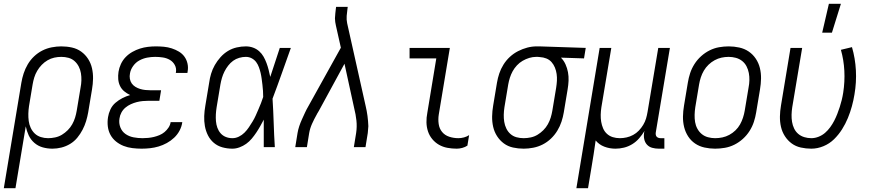

<svg xmlns="http://www.w3.org/2000/svg" viewBox="-46 -771 4566 1006"><path d="M-26 215 66 -338Q70 -362 78 -386.5Q86 -411 99.5 -434Q113 -457 132.5 -475.5Q152 -494 175.5 -506Q199 -518 225 -523Q251 -528 275 -528Q304 -528 331 -522Q358 -516 379.5 -500.5Q401 -485 415.5 -462.5Q430 -440 436 -413.5Q442 -387 441.5 -359Q441 -331 436 -302L416 -182Q412 -159 405 -136Q398 -113 386.5 -91Q375 -69 359 -49.5Q343 -30 321.5 -17Q300 -4 276 2Q252 8 229 8Q202 8 177.5 1Q153 -6 134 -22.5Q115 -39 104.5 -61.5Q94 -84 89 -109L35 215ZM206 -47Q224 -47 243 -51Q262 -55 278.5 -65Q295 -75 309 -89Q323 -103 332.5 -120Q342 -137 347.5 -155Q353 -173 356 -191L376 -311Q380 -331 380.5 -350Q381 -369 378 -387.5Q375 -406 366.5 -422.5Q358 -439 344.5 -451Q331 -463 313 -468Q295 -473 275 -473Q257 -473 238.5 -469Q220 -465 203 -455Q186 -445 172.5 -431Q159 -417 149 -400Q139 -383 133.5 -365Q128 -347 125 -329L106 -215Q103 -195 102.5 -175.5Q102 -156 104.5 -137Q107 -118 115 -101Q123 -84 136 -71.5Q149 -59 167.5 -53Q186 -47 206 -47Z M696 8Q672 8 647.5 5Q623 2 601.5 -6.5Q580 -15 562 -29.5Q544 -44 533 -64Q522 -84 519 -108Q516 -132 520 -157Q523 -177 532.5 -197.5Q542 -218 559 -232.5Q576 -247 595.5 -257Q615 -267 636 -273Q619 -281 605 -292.5Q591 -304 583 -320.5Q575 -337 573.5 -356Q572 -375 575 -395Q578 -415 587.5 -435.5Q597 -456 612.5 -472Q628 -488 647.5 -499Q667 -510 687.5 -516.5Q708 -523 729 -525.5Q750 -528 771 -528Q792 -528 813 -526Q834 -524 854 -517.5Q874 -511 891.5 -500.5Q909 -490 920.5 -474Q932 -458 936.5 -437.5Q941 -417 937 -396L936 -389H875L876 -393Q879 -414 869.5 -431Q860 -448 843.5 -457.5Q827 -467 807 -470Q787 -473 767 -473Q746 -473 725 -469Q704 -465 684.5 -454.5Q665 -444 651.5 -425Q638 -406 635 -386Q632 -372 634.5 -358Q637 -344 644.5 -333.5Q652 -323 663.5 -316Q675 -309 688 -305Q701 -301 715 -299.5Q729 -298 743 -298H798L789 -243H734Q718 -243 702 -241.5Q686 -240 670.5 -236Q655 -232 639.5 -225Q624 -218 611 -207Q598 -196 590 -181Q582 -166 580 -150Q576 -126 584.5 -104Q593 -82 611.5 -69Q630 -56 653.5 -51.5Q677 -47 701 -47Q715 -47 730.5 -48.5Q746 -50 760.5 -53.5Q775 -57 789.5 -63Q804 -69 816 -79Q828 -89 837 -102.5Q846 -116 848 -131H909V-130Q906 -108 895 -87Q884 -66 866.5 -49.5Q849 -33 828 -21.5Q807 -10 785 -3.5Q763 3 740.5 5.5Q718 8 696 8Z M1172 8Q1145 8 1119.5 1Q1094 -6 1074.5 -22.5Q1055 -39 1043.5 -62Q1032 -85 1027.5 -110.5Q1023 -136 1024 -163Q1025 -190 1030 -218L1050 -338Q1053 -361 1060 -384.5Q1067 -408 1079.5 -430Q1092 -452 1109.5 -471.5Q1127 -491 1148.5 -504Q1170 -517 1194.5 -522.5Q1219 -528 1242 -528Q1262 -528 1280 -521.5Q1298 -515 1312 -502.5Q1326 -490 1335 -474Q1344 -458 1350.5 -440.5Q1357 -423 1361.5 -405Q1366 -387 1370 -368Q1382 -406 1395 -444Q1408 -482 1420 -520H1478Q1454 -453 1430.5 -386.5Q1407 -320 1382 -254Q1386 -191 1388 -127Q1390 -63 1394 0H1336Q1336 -36 1336 -72Q1336 -108 1336 -144Q1327 -127 1317.5 -110Q1308 -93 1297 -76.5Q1286 -60 1273 -44.5Q1260 -29 1244 -17.5Q1228 -6 1209 1Q1190 8 1172 8ZM1172 -47Q1189 -47 1205.5 -55Q1222 -63 1235 -76Q1248 -89 1258 -104Q1268 -119 1277.5 -134.5Q1287 -150 1294 -166Q1301 -182 1308 -198Q1315 -214 1321.5 -230.5Q1328 -247 1333 -263Q1333 -279 1332 -295Q1331 -311 1329 -327Q1327 -343 1325 -358.5Q1323 -374 1319.5 -389Q1316 -404 1310.5 -419Q1305 -434 1296 -446Q1287 -458 1273 -465.5Q1259 -473 1242 -473Q1225 -473 1207.5 -468Q1190 -463 1175.5 -452.5Q1161 -442 1149.5 -427Q1138 -412 1130 -396Q1122 -380 1117 -363Q1112 -346 1109 -329L1089 -209Q1086 -190 1085 -172Q1084 -154 1085.5 -136Q1087 -118 1093 -101.5Q1099 -85 1110 -72.5Q1121 -60 1137 -53.5Q1153 -47 1172 -47Z M1501 0 1513 -74Q1516 -92 1522 -110Q1528 -128 1536 -145.5Q1544 -163 1552 -180.5Q1560 -198 1570 -215L1740 -521L1714 -637Q1712 -646 1710.5 -655.5Q1709 -665 1709 -675Q1710 -688 1711 -701.5Q1712 -715 1714 -728L1715 -735H1776L1775 -728Q1772 -708 1770.5 -688Q1769 -668 1773 -649L1870 -215Q1876 -190 1879.5 -163.5Q1883 -137 1884 -110Q1883 -101 1882.5 -92Q1882 -83 1881 -74L1869 0H1808L1820 -74Q1825 -107 1821.5 -139.5Q1818 -172 1810 -203L1759 -437L1624 -189Q1623 -187 1621.5 -185Q1620 -183 1619 -181V-180Q1617 -178 1616 -176Q1615 -174 1614 -172V-171L1613 -170Q1600 -147 1589 -122.5Q1578 -98 1574 -74L1562 0Z M2347 8Q2322 8 2298 3.5Q2274 -1 2254 -12.5Q2234 -24 2219 -42Q2204 -60 2196.5 -82.5Q2189 -105 2188.5 -130Q2188 -155 2193 -180L2240 -465H2100V-520H2311L2253 -171Q2249 -146 2252.5 -121.5Q2256 -97 2270.5 -79.5Q2285 -62 2308 -54.5Q2331 -47 2356 -47Q2370 -47 2385 -51Q2400 -55 2412 -63L2403 -8Q2391 0 2376 4Q2361 8 2347 8Z M2698 8Q2669 8 2642 2Q2615 -4 2594 -19.5Q2573 -35 2558.5 -57.5Q2544 -80 2538 -106.5Q2532 -133 2532.5 -161Q2533 -189 2538 -218L2558 -338Q2562 -362 2570 -386Q2578 -410 2592 -432.5Q2606 -455 2625.5 -473Q2645 -491 2668.5 -503Q2692 -515 2716.5 -521.5Q2741 -528 2766 -528H2781L3023 -520L3014 -465L2893 -469Q2908 -454 2917 -434Q2926 -414 2930 -392.5Q2934 -371 2933 -348Q2932 -325 2928 -302L2908 -182Q2904 -158 2896 -133.5Q2888 -109 2874 -86Q2860 -63 2840.5 -44.5Q2821 -26 2797.5 -14Q2774 -2 2748 3Q2722 8 2698 8ZM2698 -47Q2716 -47 2735 -51Q2754 -55 2770.5 -65Q2787 -75 2801 -89Q2815 -103 2824.5 -120Q2834 -137 2839.5 -155Q2845 -173 2848 -191L2868 -311Q2871 -330 2872 -348Q2873 -366 2870.5 -383.5Q2868 -401 2861.5 -417Q2855 -433 2844 -445.5Q2833 -458 2817 -464.5Q2801 -471 2782 -472L2772 -473H2763Q2745 -473 2727 -467.5Q2709 -462 2692.5 -452.5Q2676 -443 2662.5 -428.5Q2649 -414 2640 -397.5Q2631 -381 2625.5 -363.5Q2620 -346 2617 -329L2597 -209Q2594 -189 2593.5 -170Q2593 -151 2596 -132.5Q2599 -114 2607 -97.5Q2615 -81 2628.5 -69Q2642 -57 2660 -52Q2678 -47 2698 -47Z M2974 215 3096 -520H3157L3105 -209Q3102 -189 3101.5 -170Q3101 -151 3104 -133Q3107 -115 3114 -98.5Q3121 -82 3134 -70Q3147 -58 3164.5 -52.5Q3182 -47 3202 -47Q3219 -47 3237 -51Q3255 -55 3271.5 -64Q3288 -73 3301 -86.5Q3314 -100 3324 -116.5Q3334 -133 3339 -150Q3344 -167 3347 -185L3403 -520H3464L3390 -77Q3389 -71 3390 -65Q3391 -59 3394.5 -55Q3398 -51 3403.5 -49Q3409 -47 3415 -47H3435V8H3406Q3388 8 3371.5 3.5Q3355 -1 3344 -13Q3333 -25 3329.5 -42Q3326 -59 3329 -77L3331 -85Q3319 -65 3303 -46.5Q3287 -28 3266.5 -15.5Q3246 -3 3223.5 2.5Q3201 8 3179 8Q3148 8 3120.5 -2.5Q3093 -13 3075 -35Q3070 1 3064.5 36.5Q3059 72 3053 107L3035 215Z M3701 8Q3673 8 3645.5 2Q3618 -4 3596 -19Q3574 -34 3559.5 -56.5Q3545 -79 3538.5 -105.5Q3532 -132 3532.5 -160.5Q3533 -189 3538 -218L3558 -338Q3562 -363 3570 -387.5Q3578 -412 3592.5 -435Q3607 -458 3627.5 -476.5Q3648 -495 3672 -507Q3696 -519 3721.5 -523.5Q3747 -528 3772 -528Q3800 -528 3827.5 -522Q3855 -516 3877 -501Q3899 -486 3914 -463.5Q3929 -441 3935.5 -414.5Q3942 -388 3941.5 -359.5Q3941 -331 3936 -302L3916 -182Q3912 -157 3904 -132.5Q3896 -108 3881.5 -85Q3867 -62 3846.5 -43.5Q3826 -25 3802 -13Q3778 -1 3752 3.5Q3726 8 3701 8ZM3701 -47Q3720 -47 3739 -51Q3758 -55 3775.5 -64.5Q3793 -74 3807.5 -88Q3822 -102 3831.5 -119Q3841 -136 3847 -154.5Q3853 -173 3856 -191L3876 -311Q3880 -331 3880.5 -350.5Q3881 -370 3877.5 -388.5Q3874 -407 3865.5 -423.5Q3857 -440 3842.5 -451.5Q3828 -463 3809.5 -468Q3791 -473 3772 -473Q3753 -473 3734.5 -469Q3716 -465 3698.5 -455.5Q3681 -446 3666.5 -432Q3652 -418 3642 -401Q3632 -384 3626 -365.5Q3620 -347 3617 -329L3597 -209Q3594 -189 3593.5 -169.5Q3593 -150 3596 -131.5Q3599 -113 3608 -96.5Q3617 -80 3631 -68.5Q3645 -57 3663.5 -52Q3682 -47 3701 -47Z M4205 8Q4177 8 4150 2Q4123 -4 4102 -19.5Q4081 -35 4066.5 -57.5Q4052 -80 4046 -106.5Q4040 -133 4040.5 -161Q4041 -189 4046 -218L4096 -520H4157L4105 -209Q4102 -189 4101.5 -170Q4101 -151 4104 -132.5Q4107 -114 4115 -97.5Q4123 -81 4136.5 -69.5Q4150 -58 4168 -52.5Q4186 -47 4205 -47Q4224 -47 4243 -54.5Q4262 -62 4277 -75Q4292 -88 4304 -104.5Q4316 -121 4325 -138.5Q4334 -156 4341 -174Q4348 -192 4354 -210.5Q4360 -229 4364.5 -247.5Q4369 -266 4372 -285Q4381 -343 4378 -400Q4375 -457 4360 -510L4418 -524Q4435 -466 4438.5 -403Q4442 -340 4431 -276Q4426 -245 4417.5 -214Q4409 -183 4396.5 -152.5Q4384 -122 4366 -93.5Q4348 -65 4324 -41.5Q4300 -18 4268.5 -5Q4237 8 4205 8ZM4262 -600 4297 -751H4360L4313 -600Z"/></svg>

Font: Iosevka Term Curly Lt Obl
Style: Regular
Weight: 300
Italic angle: -9°
Designer: Belleve Invis
Foundry: Belleve Invis
Version: Version 32.3.0